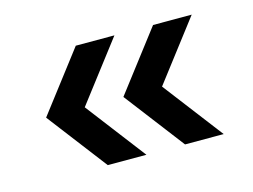

<svg xmlns="http://www.w3.org/2000/svg" viewBox="-59 -564 697 528"><g transform="rotate(-15 290.0 -300.0)"><path d="M190 -470H300L170 -300L300 -130H190L60 -300ZM410 -470H520L390 -300L520 -130H410L280 -300Z"/></g></svg>

Font: Madhuban Medium
Style: Regular
Weight: 500
Designer: jaikishan Patel
Foundry: MagicType
Version: Version 1.000